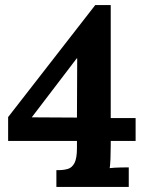

<svg xmlns="http://www.w3.org/2000/svg" viewBox="-20 -736 587 756"><path d="M416 -164Q416 -137 415 -112Q414 -87 412 -74Q429 -76 453 -76.5Q477 -77 487 -77V0H202V-66H208Q231 -66 247.5 -71Q264 -76 273.5 -94.5Q283 -113 283 -153V-181H12V-275L355 -716H416V-271H514V-181H416ZM282 -506 105 -274 283 -273 284 -506Z"/></svg>

Font: Lora
Style: Bold
Weight: 700
Designer: Olga Karpushina, Alexei Vanyashin (Cyrillic)
Foundry: Cyreal
Version: Version 3.006; ttfautohint (v1.8.4.7-5d5b);gftools[0.9.30]